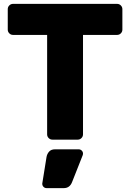

<svg xmlns="http://www.w3.org/2000/svg" viewBox="-20 -720 671 990"><path d="M611 -673V-567Q611 -556 603 -548Q595 -540 584 -540H408V-27Q408 -16 400 -8Q392 0 381 0H250Q239 0 231 -8Q223 -16 223 -27V-540H47Q36 -540 28 -548Q20 -556 20 -567V-673Q20 -684 28 -692Q36 -700 47 -700H584Q595 -700 603 -692Q611 -684 611 -673ZM263 50H386Q395 50 401.5 56.5Q408 63 408 72Q408 76 407 79L352 218Q340 250 309 250H220Q211 250 204.5 243.5Q198 237 198 228V226L220 89Q223 73 233.5 61.5Q244 50 263 50Z"/></svg>

Font: Rubik
Style: Regular
Weight: 700
Designer: Hubert & Fischer
Foundry: Hubert & Fischer
Version: Version 1.100